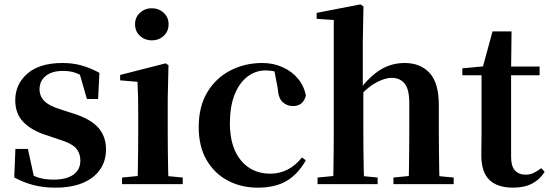

<svg xmlns="http://www.w3.org/2000/svg" viewBox="-20 -839 2506 875"><path d="M232.3 16.2Q177.6 16.2 132.7 4.5Q87.8 -7.2 44.9 -30.3L50.2 -160.4H107.1L137.6 -20.6L89.6 -26V-62Q121.7 -41.1 151.9 -30.7Q182.2 -20.4 222.8 -20.4Q283.1 -20.4 314.7 -43Q346.2 -65.7 346.2 -107.2Q346.2 -140.9 325.7 -164Q305.1 -187.1 244.5 -204.9L188.7 -223.9Q123.9 -244.5 86.7 -282.6Q49.5 -320.7 49.5 -382Q49.5 -455.6 105.2 -503.8Q160.9 -551.9 264.2 -551.9Q312.5 -551.9 351.9 -540.7Q391.2 -529.5 433.1 -507.2L427.1 -387.7H376.1L337.6 -521.5L380 -507.8V-477Q349.7 -497.5 325.1 -506.7Q300.5 -515.8 266.8 -515.8Q217 -515.8 188.6 -493.1Q160.2 -470.4 160.2 -431.8Q160.2 -401.6 181.6 -379.1Q202.9 -356.6 259.8 -339.1L315.9 -321.1Q393.8 -296.3 428.4 -256.6Q463.1 -217 463.1 -158.3Q463.1 -105.4 435.8 -66.1Q408.4 -26.7 357 -5.3Q305.6 16.2 232.3 16.2Z M536.2 0V-29.9L642.8 -40.2H704.8L812.8 -29.9V0ZM606.6 0Q607.6 -25.5 608.3 -67.4Q608.9 -109.4 609.4 -154.8Q609.9 -200.3 609.9 -234.8V-308Q609.9 -358.3 609.3 -394.3Q608.6 -430.4 606.6 -466.2L527.5 -472.9V-497.4L735.1 -550.4L747.8 -541.7L744.4 -387.9V-234.8Q744.4 -200.3 744.9 -154.8Q745.4 -109.4 746.2 -67.4Q747.1 -25.5 748.1 0ZM671.8 -655Q640.6 -655 618 -675.4Q595.5 -695.9 595.5 -728.8Q595.5 -760.3 618 -780.9Q640.6 -801.4 671.8 -801.4Q703.5 -801.4 725.9 -780.9Q748.3 -760.3 748.3 -728.8Q748.3 -695.9 725.9 -675.4Q703.5 -655 671.8 -655Z M1154.1 16.2Q1079.1 16.2 1018.2 -16Q957.3 -48.3 921.4 -109.8Q885.6 -171.4 885.6 -259.7Q885.6 -354.7 925.5 -419.9Q965.4 -485 1031.1 -518.5Q1096.9 -551.9 1175 -551.9Q1226.5 -551.9 1268.8 -532.5Q1311.2 -513.2 1338.8 -479.5Q1366.4 -445.8 1374 -402.4Q1360.4 -355.6 1315.4 -355.6Q1287.9 -355.6 1268.1 -373.6Q1248.4 -391.6 1245.6 -436.8L1227.8 -530.1L1295.7 -486.3Q1266.8 -503.2 1242.1 -510.6Q1217.4 -518 1190.6 -518Q1144.2 -518 1107.2 -489.4Q1070.1 -460.7 1048.9 -407.1Q1027.7 -353.5 1027.7 -277.6Q1027.7 -168.4 1078 -108Q1128.4 -47.5 1211.2 -47.5Q1255.5 -47.5 1291.8 -66.7Q1328.2 -85.9 1355.9 -121.4L1373.8 -108.4Q1338.1 -45.4 1286.3 -14.6Q1234.5 16.2 1154.1 16.2Z M1427.2 0V-29.9L1532.8 -40.2H1596.6L1701 -29.9V0ZM1498.1 0Q1499.1 -25.5 1499.6 -67.4Q1500.1 -109.4 1500.6 -154.8Q1501.1 -200.3 1501.1 -234.8V-747.8L1423 -753.3V-780.3L1622.6 -819L1636.4 -810L1633.4 -650.9V-442.8L1635.8 -429.3V-234.8Q1635.8 -200.3 1636.3 -154.8Q1636.8 -109.4 1637.7 -67.4Q1638.6 -25.5 1639.6 0ZM1773 0V-29.9L1876.9 -40.2H1939.2L2047.6 -29.9V0ZM1841.5 0Q1843.2 -25.5 1843.7 -66.9Q1844.2 -108.4 1844.7 -153.8Q1845.2 -199.3 1845.2 -234.8V-369.8Q1845.2 -433.2 1823.6 -458.7Q1802 -484.2 1765.5 -484.2Q1732.4 -484.2 1690.6 -460.7Q1648.8 -437.1 1603.2 -384.1L1574.3 -426.7H1615.3Q1666.9 -493.2 1716 -522.6Q1765.2 -551.9 1824.5 -551.9Q1895.8 -551.9 1937.9 -506.5Q1979.9 -461.1 1979.9 -358.8V-234.8Q1979.9 -199.3 1980.4 -153.8Q1980.9 -108.4 1981.6 -66.9Q1982.2 -25.5 1983.2 0Z M2242.4 -496.1V-535.7H2439.2V-496.1ZM2318.1 16.2Q2246.7 16.2 2210.1 -19.3Q2173.5 -54.8 2173.5 -131.7Q2173.5 -159.8 2174 -182.4Q2174.5 -205 2174.5 -234.7V-496.1H2087V-527.5L2196.7 -538L2178.1 -525.2L2224.5 -695.8H2311.3L2309.2 -519.3V-508.7V-123.8Q2309.2 -81.6 2326.7 -62.3Q2344.2 -43 2375.3 -43Q2395.4 -43 2411 -50.4Q2426.7 -57.9 2446.7 -72.5L2462.2 -56Q2440.7 -21.1 2405.3 -2.5Q2369.9 16.2 2318.1 16.2Z"/></svg>

Font: Noto Serif JP
Style: Regular
Weight: 200
Designer: Ryoko NISHIZUKA 西塚涼子 (kana & ideographs); Frank Grießhammer (Latin, Greek & Cyrillic); Wenlong ZHANG 张文龙 (bopomofo); San
Foundry: Adobe
Version: Version 2.001;hotconv 1.1.0;makeotfexe 2.6.0